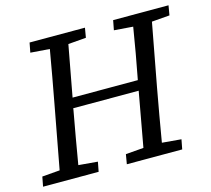

<svg xmlns="http://www.w3.org/2000/svg" viewBox="-98 -786 988 901"><g transform="rotate(-15 396.5 -335.0)"><path d="M515 -623 524 -670H793L785 -623L698 -616L641 -311Q629 -247 618 -183Q607 -119 596 -55L689 -47L680 0H411L419 -47L506 -54L554 -319H236L235 -311Q223 -247 212 -183Q201 -119 190 -55L283 -47L274 0H4L13 -47L99 -54L156 -360Q168 -424 179.5 -488Q191 -552 202 -616L109 -623L118 -670H387L379 -623L292 -616L246 -368H563Q575 -430 586 -492Q597 -554 607 -616Z"/></g></svg>

Font: Source Serif 4 SmText
Style: Italic
Weight: 400
Italic angle: -12°
Designer: Frank Grießhammer
Foundry: Adobe
Version: Version 4.005;hotconv 1.1.0;makeotfexe 2.6.0